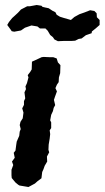

<svg xmlns="http://www.w3.org/2000/svg" viewBox="-20 -733 419 769"><path d="M26 -53 33 -72 28 -86 39 -101 35 -121 42 -130 45 -153 47 -166 57 -189 59 -206 63 -216 59 -232 62 -245 71 -259 74 -282 69 -299 76 -313V-328L81 -339L78 -363L84 -376L82 -387L88 -400L94 -423L91 -432L101 -445L107 -455L108 -486L132 -497L147 -504L155 -505L177 -504H193L207 -499L212 -483L222 -472L221 -440L216 -423L215 -404L208 -394L202 -380L208 -367L200 -345L196 -333L201 -312L195 -301L192 -288L185 -273L181 -251L185 -243V-220L179 -211L181 -196L179 -178L175 -154L174 -133L177 -123L168 -106L169 -86L159 -69L154 -55L149 -44L146 -19L130 -7L120 2L94 16L58 10L53 7L42 -2L27 -20L26 -31ZM181 -593 171 -610 162 -619H140L130 -627L106 -631L80 -622L64 -611L37 -606L27 -608L23 -614L9 -633L16 -645L29 -661L39 -670L52 -682L64 -695L89 -708H100L127 -713L146 -710L151 -705L175 -700L190 -690L202 -684L207 -674L220 -666L236 -661L264 -653L278 -665L298 -676L318 -683L341 -692L358 -689L367 -680L368 -664L379 -653V-633L363 -619L348 -607L347 -600L324 -592L307 -579L295 -577L281 -570L266 -569H235L212 -568L198 -575L192 -584Z"/></svg>

Font: Winky Rough Medium
Style: Italic
Weight: 500
Italic angle: -8.97852°
Designer: Simon Atzbach
Foundry: typofactur
Version: Version 1.206; ttfautohint (v1.8.4.7-5d5b)